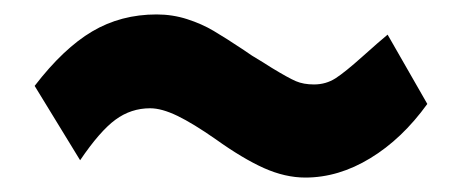

<svg xmlns="http://www.w3.org/2000/svg" viewBox="-20 -407 640 266"><path d="M279 -214Q247.5 -236 225.8 -246.5Q204 -257 188 -257Q161.5 -257 140 -241.2Q118.5 -225.5 91 -185L28 -288Q68 -340 107.8 -363.5Q147.5 -387 197 -387Q219 -387 239.2 -380.5Q259.5 -374 276 -364.2Q292.5 -354.5 318 -337.5L329 -330Q346.5 -319.5 356.5 -313Q379.5 -299 390 -294.5Q400.5 -290 415 -290Q431.5 -290 444.8 -298.5Q458 -307 482 -328.5Q506 -350 517 -359L572 -263Q537 -214.5 493 -187.8Q449 -161 403 -161Q375 -161 345.5 -174.2Q316 -187.5 279 -214Z"/></svg>

Font: JuliaMono Latin
Style: Bold
Weight: 700
Monospace: yes
Designer: cormullion
Foundry: corm
Version: Version 0.038; ttfautohint (v1.8)